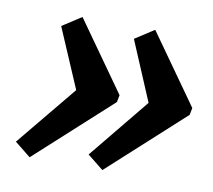

<svg xmlns="http://www.w3.org/2000/svg" viewBox="-55 -512 591 533"><g transform="rotate(10 240.5 -245.5)"><path d="M342 -450 481 -254 477 -234 265 -41 220 -77 359 -247 288 -415ZM137 -450 276 -254 272 -234 60 -41 15 -77 155 -247 83 -415Z"/></g></svg>

Font: Piazzolla Thin ExtraBold
Style: Italic
Weight: 800
Italic angle: -11.3°
Version: Version 2.005